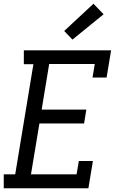

<svg xmlns="http://www.w3.org/2000/svg" viewBox="-22 -1003 642 1023"><path d="M-2 0V-74H59L156 -661H105V-735H570L546 -590H471L483 -662H240L200 -419H438L426 -345H188L143 -74H386L398 -145H473L449 0ZM364 -792 320 -838 476 -983 530 -927Z"/></svg>

Font: Iosevka HT Extended
Style: Italic
Weight: 400
Width: 7
Italic angle: -9°
Monospace: yes
Designer: Belleve Invis
Foundry: Belleve Invis
Version: Version 32.3.0; ttfautohint (v1.8.4)